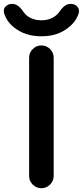

<svg xmlns="http://www.w3.org/2000/svg" viewBox="-42 -987 426 985"><path d="M107.4 -84V-691.4Q107.4 -716.8 126 -735.4Q144.5 -753.9 170.4 -753.9Q196.3 -753.9 214.8 -735.4Q233.4 -716.8 233.4 -691.4V-84Q233.4 -58.6 214.8 -40Q196.3 -21.5 170.4 -21.5Q144.5 -21.5 126 -40Q107.4 -58.6 107.4 -84ZM-21.5 -920.9Q-22.5 -926.8 -22.5 -931.6Q-22.5 -943.4 -13.7 -953.1Q-1 -966.8 18.6 -966.8H22.5Q50.8 -966.8 77.1 -927.7Q85 -916 96.7 -906.2Q127.9 -882.8 170.4 -882.8Q212.9 -882.8 243.2 -906.2Q255.9 -916 263.7 -927.7Q290 -966.8 318.4 -966.8H322.3Q341.8 -966.8 354.5 -953.1Q363.3 -943.4 363.3 -931.6Q363.3 -926.8 362.3 -920.9Q349.6 -877.9 311.5 -847.7Q255.9 -800.8 170.4 -800.8Q85 -800.8 28.3 -847.7Q-8.8 -877.9 -21.5 -920.9Z"/></svg>

Font: Gen Jyuu GothicX Medium
Style: Regular
Weight: 500
Designer: Ryoko NISHIZUKA (kana &amp; ideographs); Paul D. Hunt (Latin, Greek &amp; Cyrillic); Wenlong ZHANG (bopomofo); Sandoll C
Version: Version 1.058.20140828